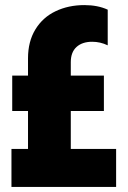

<svg xmlns="http://www.w3.org/2000/svg" viewBox="-20 -734 501 754"><path d="M25 -149H90V-298H28V-437H90V-505Q90 -571 119 -618.5Q148 -666 198.5 -690Q249 -714 311 -714Q364 -714 403 -696V-556Q374 -570 342 -570Q303 -570 280.5 -549.5Q258 -529 258 -490V-437H388V-298H258V-149H436V0H25Z"/></svg>

Font: Readiness
Style: Bold
Weight: 700
Designer: Katatrad Team
Foundry: CadsonDemak
Version: Version 1.00;January 16, 2020;FontCreator 12.0.0.2550 64-bit